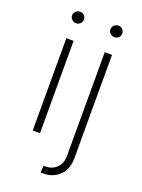

<svg xmlns="http://www.w3.org/2000/svg" viewBox="-168 -786 790 1066"><g transform="rotate(20 226.5 -252.5)"><path d="M92 0V-545.5H134.9V0ZM113.6 -642Q99.4 -642 89 -652Q78.5 -661.9 78.5 -676.1Q78.5 -690.3 89 -700.3Q99.4 -710.2 113.6 -710.2Q128.2 -710.2 138.3 -700.3Q148.4 -690.3 148.4 -676.1Q148.4 -661.9 138.3 -652Q128.2 -642 113.6 -642ZM318.9 -545.5H361.9V66.4Q361.9 129.6 324 167.1Q286.2 204.5 226.6 204.5Q223.7 204.5 220.5 204.4Q217.3 204.2 213.1 203.5L215.2 163.4H225.9Q266 163.4 292.4 137.6Q318.9 111.9 318.9 66.4ZM340.2 -642Q326 -642 315.5 -652Q305 -661.9 305 -676.1Q305 -690.3 315.5 -700.3Q326 -710.2 340.2 -710.2Q354.8 -710.2 364.9 -700.3Q375 -690.3 375 -676.1Q375 -661.9 364.9 -652Q354.8 -642 340.2 -642Z"/></g></svg>

Font: Inter Extra Light BETA
Style: Regular
Weight: 200
Designer: Rasmus Andersson
Foundry: rsms
Version: Version 3.011;git-f93a4a705